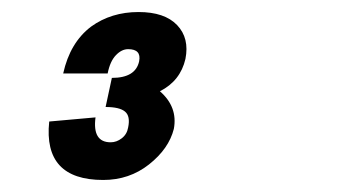

<svg xmlns="http://www.w3.org/2000/svg" viewBox="-20 -659 586 316"><path d="M266.1 -446.8Q257.8 -414.1 225.3 -388.4Q192.9 -362.8 149.9 -362.8Q50.8 -362.8 61 -459L137.2 -465.8Q131.8 -424.8 162.1 -424.8Q171.9 -424.8 180.4 -431.4Q189 -438 190.9 -449.2Q194.8 -467.8 185.8 -475.3Q176.8 -482.9 153.8 -482.9L164.1 -530.8Q203.1 -530.8 209 -558.1Q212.9 -578.1 190.9 -578.1Q180.2 -578.1 170.7 -568.1Q161.1 -558.1 157.2 -538.1H84Q95.2 -588.9 129.9 -615.2Q163.1 -639.2 208 -639.2Q251 -639.2 271.5 -617.7Q292 -596.2 285.2 -562Q276.9 -525.9 243.2 -508.8Q272.9 -482.9 266.1 -446.8Z"/></svg>

Font: Anonymous Pro
Style: Bold Italic
Weight: 700
Italic angle: -12°
Monospace: yes
Designer: Mark Simonson
Version: Version 1.003